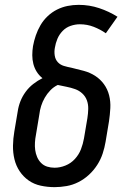

<svg xmlns="http://www.w3.org/2000/svg" viewBox="-20 -763 540 791"><path d="M205 8Q176 8 148 2Q120 -4 98 -19.5Q76 -35 61 -57.5Q46 -80 39.5 -107Q33 -134 33.5 -163Q34 -192 39 -221L53 -304Q56 -325 64 -345.5Q72 -366 85.5 -384.5Q99 -403 117 -417Q135 -431 155 -441Q141 -452 131.5 -467Q122 -482 117.5 -499.5Q113 -517 113 -535.5Q113 -554 116 -573Q120 -595 127.5 -617Q135 -639 147 -659.5Q159 -680 176.5 -696.5Q194 -713 215 -723.5Q236 -734 258.5 -738.5Q281 -743 304 -743Q348 -743 388.5 -729.5Q429 -716 464 -694L416 -626Q393 -642 366 -652.5Q339 -663 309 -663Q290 -663 271 -656.5Q252 -650 238 -635.5Q224 -621 216.5 -603Q209 -585 206 -566Q203 -550 205.5 -534Q208 -518 218 -507Q228 -496 243 -491.5Q258 -487 274 -484Q300 -478 325.5 -471Q351 -464 372 -450.5Q393 -437 408 -416.5Q423 -396 429.5 -370.5Q436 -345 434.5 -317.5Q433 -290 429 -263L415 -179Q411 -155 403 -130.5Q395 -106 380.5 -83.5Q366 -61 346.5 -43Q327 -25 303.5 -13Q280 -1 254.5 3.5Q229 8 205 8ZM205 -72Q227 -72 249.5 -81Q272 -90 288.5 -108Q305 -126 313.5 -148Q322 -170 326 -193L340 -276Q343 -295 343.5 -314Q344 -333 338 -349.5Q332 -366 319 -378Q306 -390 289 -396Q272 -402 254 -405.5Q236 -409 218 -413Q218 -413 218 -413Q218 -413 218 -413Q201 -405 187.5 -391Q174 -377 164.5 -360.5Q155 -344 149.5 -326.5Q144 -309 142 -291L128 -207Q125 -192 124 -176Q123 -160 125 -145Q127 -130 133 -116Q139 -102 149.5 -91.5Q160 -81 174.5 -76.5Q189 -72 205 -72Z"/></svg>

Font: Iosevka Curly Slab MdObl
Style: Regular
Weight: 500
Italic angle: -9°
Monospace: yes
Designer: Belleve Invis
Foundry: Belleve Invis
Version: Version 11.0.0; ttfautohint (v1.8.3)